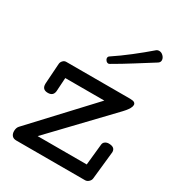

<svg xmlns="http://www.w3.org/2000/svg" viewBox="-206 -1011 1047 1138"><g transform="rotate(30 317.5 -442.0)"><path d="M80.1 0Q59.6 0 49.8 -11.7Q40 -23.4 40 -42Q40 -64.9 52.2 -78.1L413.1 -465.8H146L140.1 -372.1Q136.2 -337.9 100.1 -337.9Q61 -337.9 61 -375.5V-380.9L70.3 -519Q71.3 -531.7 80.8 -541.7Q90.3 -551.8 103 -551.8H540Q561.5 -551.8 569.8 -545.9Q578.1 -540 578.1 -530.3Q578.1 -519.5 570.6 -506.3Q563 -493.2 553.7 -482.2Q544.4 -471.2 539.1 -465.8L176.3 -85.9H512.2L526.9 -228Q527.8 -243.2 538.8 -251Q549.8 -258.8 564 -258.8Q607.4 -258.8 607.4 -225.1Q607.4 -224.1 607.2 -222.9Q606.9 -221.7 606.9 -220.2L586.9 -33.2Q585.4 -20 574.2 -10Q563 0 550.3 0ZM324.2 -667.5Q314.9 -667.5 307.6 -675.5Q300.3 -683.6 300.3 -692.9Q300.3 -702.1 308.6 -707.5Q363.8 -744.1 421.1 -788.8Q478.5 -833.5 528.3 -876.5Q536.6 -883.8 548.3 -883.8Q564 -883.8 576.7 -870.8Q589.4 -857.9 589.4 -842.8Q589.4 -829.1 576.7 -820.8Q519 -784.7 456.1 -744.9Q393.1 -705.1 333.5 -670.9Q327.6 -667.5 324.2 -667.5Z"/></g></svg>

Font: Cutive
Style: Regular
Weight: 400
Version: Version 1.100; ttfautohint (v1.8.4.7-5d5b)